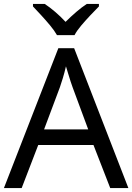

<svg xmlns="http://www.w3.org/2000/svg" viewBox="-20 -964 679 984"><path d="M545 0 459 -221H176L91 0H0L279 -717H360L638 0ZM352 -517Q349 -525 342 -546Q335 -567 328.5 -589.5Q322 -612 318 -624Q311 -593 302 -563.5Q293 -534 287 -517L206 -301H432ZM272 -784Q259 -807 237 -833.5Q215 -860 191 -886Q167 -912 149 -931V-944H209Q235 -927 263 -903Q291 -879 316 -852Q343 -879 371 -903Q399 -927 425 -944H487V-931Q468 -912 443.5 -886Q419 -860 396.5 -833.5Q374 -807 362 -784Z"/></svg>

Font: Noto Sans Takri
Style: Regular
Weight: 400
Designer: Monotype Design Team
Foundry: Monotype Imaging Inc.
Version: Version 2.003; ttfautohint (v1.8.4.7-5d5b)